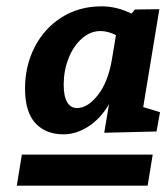

<svg xmlns="http://www.w3.org/2000/svg" viewBox="-20 -736 531 606"><path d="M432 -398 485 -382 474 -321 309 -317 324 -407Q297 -361 258.5 -336.5Q220 -312 181 -312Q124 -312 91.5 -347.5Q59 -383 59 -457Q59 -528 89.5 -587.5Q120 -647 175 -681.5Q230 -716 300 -716Q349 -716 395 -693L406 -706L483 -707ZM333 -547 346 -625Q321 -638 297 -638Q265 -638 238 -614Q211 -590 196 -551Q181 -512 181 -469Q181 -432 192 -413.5Q203 -395 223 -395Q257 -395 289 -436Q321 -477 333 -547ZM446 -150H33L49 -248H462Z"/></svg>

Font: Bitter Pro
Style: Bold Italic
Weight: 700
Italic angle: -9°
Designer: Sol Matas, and Bitter project Authors
Foundry: Sol Matas
Version: Version 1.010